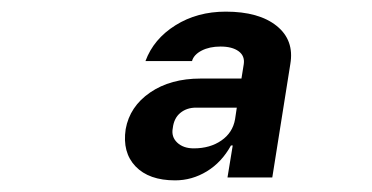

<svg xmlns="http://www.w3.org/2000/svg" viewBox="-20 -760 640 330"><path d="M196 -538Q203 -577 238 -601Q273 -625 325 -625H395L399 -650Q401 -664 390 -672Q379 -680 359 -680Q340 -680 326.5 -673Q313 -666 310 -655H230Q244 -693 281.5 -716.5Q319 -740 368 -740Q425 -740 455.5 -715.5Q486 -691 479 -650L448 -455H371L380 -510H377Q361 -481 335.5 -465.5Q310 -450 281 -450Q236 -450 213 -474Q190 -498 196 -538ZM313 -505Q341 -505 360.5 -518.5Q380 -532 384 -555L387 -575H317Q301 -575 290 -566Q279 -557 277 -540Q274 -525 284.5 -515Q295 -505 313 -505Z"/></svg>

Font: JetBrains Mono ExtraBold
Style: Italic
Weight: 800
Designer: Philipp Nurullin, Konstantin Bulenkov
Foundry: JetBrains
Version: Version 1.000; ttfautohint (v1.8.3)